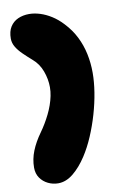

<svg xmlns="http://www.w3.org/2000/svg" viewBox="-95 -697 582 960"><g transform="rotate(-10 196.0 -216.5)"><path d="M121 213Q94 213 69.8 201.2Q45.5 189.5 30.2 167.5Q15 145.5 15 115Q15 72 31.5 30.8Q48 -10.5 79 -53.5Q92 -71.5 104.2 -92Q116.5 -112.5 127.2 -134.2Q138 -156 146 -178.8Q154 -201.5 158.5 -223.8Q163 -246 163 -267.5Q163 -309 147.8 -350Q132.5 -391 101.5 -417Q77 -438.5 56.8 -458.2Q36.5 -478 24.5 -498.2Q12.5 -518.5 12.5 -540.5Q12.5 -577 27.2 -600.2Q42 -623.5 67.2 -634.8Q92.5 -646 123.5 -646Q150 -646 178.8 -637Q207.5 -628 236 -610Q264.5 -592 290 -564.5Q324.5 -528 345.5 -486Q366.5 -444 376.2 -397.8Q386 -351.5 386 -302Q386 -256 377.5 -202.8Q369 -149.5 353 -94.5Q337 -39.5 315.2 11.5Q293.5 62.5 266.5 104Q235 152.5 198 182.8Q161 213 121 213Z"/></g></svg>

Font: Gluten Black
Style: Regular
Weight: 900
Designer: Tyler Finck
Foundry: Etcetera Type Company
Version: Version 1.300